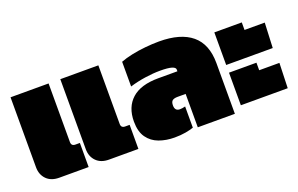

<svg xmlns="http://www.w3.org/2000/svg" viewBox="-73 -832 1744 1124"><g transform="rotate(-20 799.0 -270.0)"><path d="M452 0Q402 0 373.5 -29Q345 -58 345 -104V-540H582V-175Q582 -150 607 -150H635V0ZM142 0Q92 0 63.5 -29Q35 -58 35 -104V-540H272V-175Q272 -150 297 -150H325V0Z M858 10Q806 10 762 -6Q718 -22 691.5 -59Q665 -96 665 -159Q665 -249 720.5 -299Q776 -349 886 -349H1005V-360Q1005 -373 982.5 -380Q960 -387 910 -387Q867 -387 816 -379.5Q765 -372 720 -358V-512Q751 -524 791.5 -532.5Q832 -541 877 -545.5Q922 -550 963 -550Q1097 -550 1166.5 -492Q1236 -434 1236 -316V0H1005V-208H955Q933 -208 922.5 -200Q912 -192 912 -170Q912 -135 943 -135Q958 -135 977 -140V-8Q958 -1 927 4.5Q896 10 858 10Z M1286 -286V-489H1457V-442H1583L1576 -286ZM1286 -35V-238H1457V-191H1583L1578 -35Z"/></g></svg>

Font: Kanit Black
Style: Regular
Weight: 900
Designer: Katatrad Team
Foundry: CadsonDemak
Version: Version 2.000; ttfautohint (v1.8.3)